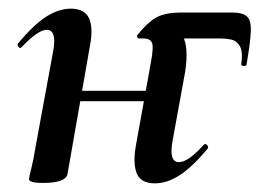

<svg xmlns="http://www.w3.org/2000/svg" viewBox="-20 -415 607 444"><path d="M338 9Q306 9 296.5 -13.5Q287 -36 294 -77L329 -271Q336 -308 331 -317Q326 -326 313 -326H301Q299 -326 297.5 -329Q296 -332 297 -333Q319 -361 339.5 -373.5Q360 -386 399 -386H517Q541 -386 551 -377Q561 -368 560 -342.5Q559 -317 550 -265Q549 -262 543 -262.5Q537 -263 538 -267Q542 -296 534.5 -308.5Q527 -321 515 -323.5Q503 -326 492 -326H342L352 -357Q388 -357 402.5 -331.5Q417 -306 408 -248L379 -89Q370 -40 394 -40Q415 -40 451 -80Q455 -84 459 -79.5Q463 -75 460 -71Q424 -28 395 -9.5Q366 9 338 9ZM80 8Q61 8 54 5.5Q47 3 47 0Q47 -4 52.5 -26Q58 -48 62 -74L103 -297Q112 -346 88 -346Q78 -346 63.5 -336Q49 -326 30 -306Q27 -302 23 -306.5Q19 -311 22 -315Q58 -358 87 -376.5Q116 -395 144 -395Q176 -395 186 -372.5Q196 -350 188 -309L136 -12Q131 8 80 8ZM123 -181 126 -205H368L365 -181Z"/></svg>

Font: Cormorant
Style: Bold Italic
Weight: 700
Italic angle: -10°
Designer: Christian Thalmann (Catharsis Fonts)
Foundry: Catharsis Fonts
Version: Version 4.000